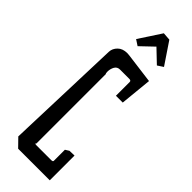

<svg xmlns="http://www.w3.org/2000/svg" viewBox="-290 -917 915 915"><g transform="rotate(45 167.0 -460.0)"><path d="M185 -900 225 -897 299 -787 270 -768 205 -830 140 -768 111 -787ZM296 -20H83L42 -62L62 -653Q63 -675 80.5 -692.5Q98 -710 129 -710L142 -709L296 -689L280 -528H234V-621Q234 -630 222 -630H160Q141 -630 132.5 -614.5Q124 -599 124 -580Q124 -569 127 -567V-99Q124 -98 124 -96Q124 -93 133 -93H232Q244 -93 244 -99V-174L263 -186L296 -187Z"/></g></svg>

Font: Bahiana
Style: Regular
Weight: 400
Designer: Pablo Cosgaya & Dani Raskovsky
Foundry: Pablo Cosgaya & Dani Raskovsky
Version: Version 1.005